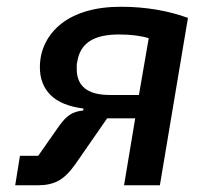

<svg xmlns="http://www.w3.org/2000/svg" viewBox="-20 -548 640 568"><path d="M39 -87H93L156 -177Q172 -199 187.5 -209Q203 -219 226 -221L227 -227Q162 -235 130 -266.5Q98 -298 98 -349Q98 -388 114.5 -421Q131 -454 161.5 -478Q192 -502 236.5 -515Q281 -528 338 -528Q392 -528 442.5 -519.5Q493 -511 536 -495L453 0H347L380 -198H297L202 -61Q177 -26 152.5 -13Q128 0 94 0H25ZM391 -267 420 -435Q384 -446 332 -446Q275 -446 245 -426Q215 -406 209 -367Q207 -360 207 -355Q207 -350 207 -344Q207 -267 305 -267Z"/></svg>

Font: IBM Plex Mono Medium
Style: Italic
Weight: 500
Italic angle: -9°
Monospace: yes
Designer: Mike Abbink, Paul van der Laan, Pieter van Rosmalen
Foundry: Bold Monday
Version: Version 2.3